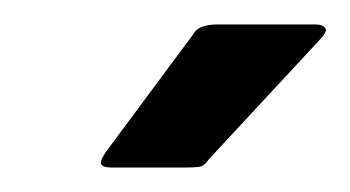

<svg xmlns="http://www.w3.org/2000/svg" viewBox="-20 -662 286 157"><path d="M72 -525Q63 -525 62.5 -528.5Q62 -532 69 -541L138 -634Q142 -642 158 -642H238Q244 -642 246 -639Q248 -636 241 -629L151 -532Q147 -526 142.5 -525.5Q138 -525 131 -525Z"/></svg>

Font: Glory
Style: Bold Italic
Weight: 700
Italic angle: -12°
Version: Version 1.011